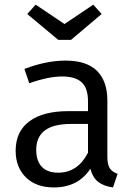

<svg xmlns="http://www.w3.org/2000/svg" viewBox="-20 -801 582 833"><path d="M288.1 -627.9H232.9L98.1 -740.2L134.8 -780.8L259.8 -696.8L384.8 -780.8L420.9 -740.2ZM445.8 -121.1Q445.8 -86.9 456.5 -70.8Q467.3 -54.7 490.2 -46.9L470.2 12.2Q430.2 6.8 406.2 -11.7Q382.3 -30.3 372.1 -68.8Q318.4 12.2 213.9 12.2Q136.7 12.2 92.3 -31.5Q47.9 -75.2 47.9 -147Q47.9 -230.5 107.4 -274.7Q167 -318.8 275.9 -318.8H361.8V-360.8Q361.8 -418.5 334.5 -443.8Q307.1 -469.2 249 -469.2Q190.4 -469.2 106.9 -439.9L85.9 -502Q181.2 -538.1 264.2 -538.1Q356 -538.1 400.9 -493.4Q445.8 -448.7 445.8 -365.2ZM232.9 -51.8Q316.9 -51.8 361.8 -138.2V-263.2H287.1Q137.2 -263.2 137.2 -150.9Q137.2 -102.5 161.6 -77.1Q186 -51.8 232.9 -51.8Z"/></svg>

Font: Fira Sans Book
Style: Regular
Weight: 350
Designer: Carrois Corporate & Edenspiekermann AG
Foundry: Carrois Corporate GbR & Edenspiekermann AG
Version: Version 4.203;PS 004.203;hotconv 1.0.88;makeotf.lib2.5.64775